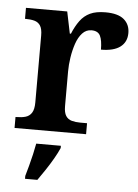

<svg xmlns="http://www.w3.org/2000/svg" viewBox="-54 -589 614 853"><g transform="rotate(5 253.0 -163.0)"><path d="M24 0V-49H28Q51 -49 68.5 -54Q86 -59 96 -74.5Q106 -90 106 -121V-419Q106 -449 96.5 -463.5Q87 -478 70 -482.5Q53 -487 31 -487H28V-536H212L232 -439H237Q251 -473 269 -497.5Q287 -522 313.5 -534.5Q340 -547 382 -547Q438 -547 464.5 -524.5Q491 -502 491 -464Q491 -424 462 -402Q433 -380 376 -380Q376 -421 366 -441.5Q356 -462 327 -462Q303 -462 286 -443.5Q269 -425 259 -395.5Q249 -366 244 -333Q239 -300 239 -271V-116Q239 -87 248.5 -72.5Q258 -58 275 -53.5Q292 -49 312 -49H343V0ZM90 208Q96 187 103 161.5Q110 136 116 109.5Q122 83 126 61H236V71Q227 92 211.5 119Q196 146 178 173Q160 200 145 221H90Z"/></g></svg>

Font: Noto Rashi Hebrew SemiBold
Style: Regular
Weight: 600
Version: Version 1.006